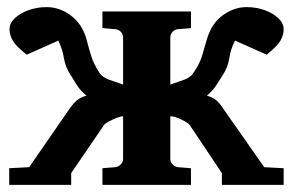

<svg xmlns="http://www.w3.org/2000/svg" viewBox="-20 -520 825 540"><path d="M5.9 0V-46.9L62 -49.8L176.8 -215.8Q186.5 -229.5 196.3 -237.8Q206.1 -246.1 223.1 -251Q206.1 -265.1 197 -279.5Q188 -293.9 179.2 -308.1Q164.1 -330.6 159.7 -356.7Q155.3 -382.8 144 -405.8L55.2 -366.2Q25.9 -389.2 16.4 -405Q6.8 -420.9 6.8 -438Q6.8 -454.6 21.7 -468.8Q36.6 -482.9 60.5 -491.5Q84.5 -500 110.8 -500Q139.6 -500 165.3 -485.6Q190.9 -471.2 206.1 -448.2Q218.8 -428.2 224.1 -406.7Q229.5 -385.3 236.6 -362.3Q243.7 -339.4 259.8 -314.9Q268.1 -302.7 286.6 -295.9Q305.2 -289.1 326.2 -282.2V-415Q326.2 -423.8 319.6 -430.7Q313 -437.5 304.2 -438L268.1 -440.9V-487.8H517.1V-440.9L481 -438Q472.2 -437.5 465.6 -430.7Q459 -423.8 459 -415V-282.2Q480 -289.1 498.3 -295.9Q516.6 -302.7 523.9 -314.9Q541 -339.4 548.1 -362.3Q555.2 -385.3 561 -406.7Q566.9 -428.2 579.1 -448.2Q594.2 -471.2 619.9 -485.6Q645.5 -500 673.8 -500Q700.7 -500 724.4 -491.5Q748 -482.9 762.9 -468.8Q777.8 -454.6 777.8 -438Q777.8 -420.9 768.3 -405Q758.8 -389.2 730 -366.2L641.1 -405.8Q628.9 -382.8 625 -356.7Q621.1 -330.6 606 -308.1Q597.2 -293.9 587.9 -279.5Q578.6 -265.1 562 -251Q579.1 -246.1 588.6 -237.8Q598.1 -229.5 606.9 -215.8L723.1 -49.8L777.8 -46.9V0H604V-33.2L513.2 -168.9Q509.3 -174.3 490.5 -183.6Q471.7 -192.9 459 -192.9V-73.2Q459 -64 465.6 -57.4Q472.2 -50.8 481 -49.8L517.1 -46.9V0H268.1V-46.9L304.2 -49.8Q313 -50.8 319.6 -57.4Q326.2 -64 326.2 -73.2V-192.9Q319.3 -192.9 307.6 -188.2Q295.9 -183.6 285.6 -178Q275.4 -172.4 272.9 -168.9L180.2 -33.2V0Z"/></svg>

Font: Charis
Style: Bold
Weight: 700
Designer: Walt Agee, Miriam Martin, Annie Olsen, Victor Gaultney, Lorna Priest, Alan Ward, Bob Hallissy, Martin Hosken, Sharon Cor
Foundry: SIL Global
Version: Version 7.000